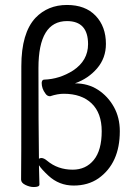

<svg xmlns="http://www.w3.org/2000/svg" viewBox="-20 -746 540 774"><path d="M116 8Q100 8 82.5 -0.5Q65 -9 65 -22Q66 -30 66 -479Q66 -613 123 -674Q173 -726 250 -726Q324 -726 365.5 -682.5Q407 -639 407 -569Q407 -512 371.5 -470.5Q336 -429 282 -410Q335 -410 375 -384Q415 -358 439 -315Q463 -272 463 -217Q463 -88 377 -27Q335 2 277 2Q218 2 175 -38Q147 -64 137 -80Q138 -36 139 -2Q139 8 116 8ZM273 -62Q326 -62 358 -101Q390 -140 390 -217Q390 -290 349.5 -329Q309 -368 237 -368Q212 -368 182 -358Q170 -358 163 -369Q148 -389 148 -412Q149 -425 158 -425Q220 -427 275 -462Q335 -502 335 -568Q335 -661 250 -661Q135 -661 135 -472Q135 -245 137 -106Q141 -109 147 -109Q157 -109 170 -98Q213 -62 273 -62Z"/></svg>

Font: LXGW WenKai Mono TC
Style: Regular
Weight: 400
Designer: LXGW / Fontworks Inc.
Foundry: LXGW / Fontworks Inc.
Version: Version 1.330